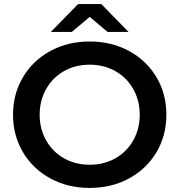

<svg xmlns="http://www.w3.org/2000/svg" viewBox="-20 -914 882 944"><path d="M44 -350Q44 -452 93 -534.5Q142 -617 228 -663.5Q314 -710 421 -710Q528 -710 614 -663.5Q700 -617 749 -535Q798 -453 798 -350Q798 -247 749 -165Q700 -83 614 -36.5Q528 10 421 10Q314 10 228 -36.5Q142 -83 93 -165.5Q44 -248 44 -350ZM667 -350Q667 -420 635 -476.5Q603 -533 547 -564.5Q491 -596 421 -596Q351 -596 295 -564.5Q239 -533 207 -476.5Q175 -420 175 -350Q175 -280 207 -223.5Q239 -167 295 -135.5Q351 -104 421 -104Q491 -104 547 -135.5Q603 -167 635 -223.5Q667 -280 667 -350ZM509 -757 421 -831 333 -757H230L364 -894H478L612 -757Z"/></svg>

Font: APTA Sans SemiBold
Style: Bold
Weight: 600
Version: Version 7.200